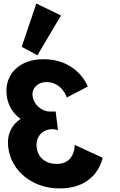

<svg xmlns="http://www.w3.org/2000/svg" viewBox="-20 -1060 673 1080"><path d="M102.1 -796.2 190.6 -749.1 323 -973 184.4 -1040.2ZM355.7 -511.8C355.7 -511.8 328.9 -598.5 240.5 -598.5C195.4 -598.5 157.7 -566.2 163.3 -521.2C169.5 -470.2 215.8 -432.8 258.3 -432.8H293.1L305.9 -328.2C305.9 -328.2 291.7 -333.3 274.7 -333.3C218.6 -333.3 178.8 -290.8 186.2 -230.5C193.5 -171 240.1 -137.8 298.7 -137.8C404.1 -137.8 400.3 -244.9 400.3 -244.9L557.1 -172.7C557.1 -172.7 530.7 -0.1 314.8 -0.1C164.3 -0.1 42.9 -96.2 26.4 -230.5C17.3 -304.4 45.6 -358 95.9 -391.1C54 -420.9 24.8 -465.1 17.7 -522.9C3.1 -641.9 89.6 -726.9 223 -726.9C419.4 -726.9 473.9 -573 473.9 -573Z"/></svg>

Font: Hussar
Style: BdOpOblOne
Weight: 700
Foundry: Cannot Into Space Fonts
Version: Version 2.00